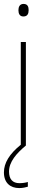

<svg xmlns="http://www.w3.org/2000/svg" viewBox="-21 -742 237 979"><path d="M99 -722C79 -722 73 -706 73 -690C73 -673 79 -658 98 -658C119 -658 125 -672 125 -690C125 -706 121 -722 99 -722ZM25 133C25 83 63 40 111 0V-528H85V-4C27 43 -1 89 -1 137C-1 190 31 217 77 217C95 217 111 213 121 210V186C112 189 95 192 78 192C43 192 25 171 25 133Z"/></svg>

Font: Noto Sans Malayalam SemiCondensed Thin
Style: Regular
Weight: 100
Width: 4
Designer: Jelle Bosma - Monotype Design Team
Foundry: Monotype Imaging Inc.
Version: Version 2.104